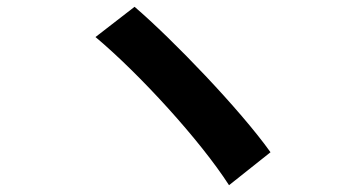

<svg xmlns="http://www.w3.org/2000/svg" viewBox="-20 -626 1040 565"><path d="M261 -517C391 -408 569 -213 654 -81L776 -178C687 -303 489 -509 376 -606Z"/></svg>

Font: Spoqa Han Sans Neo Bold
Style: Bold
Weight: 700
Designer: [Spoqa Han Sans Neo] Dong-huui Kim  Younghwa Kang  Yujin Lee  [Noto Sans] Ryoko NISHIZUKA  (kana & ideographs); Paul D. 
Foundry: Spoqa (http://www.spoqa-han-sans.com)
Version: Version 1.000